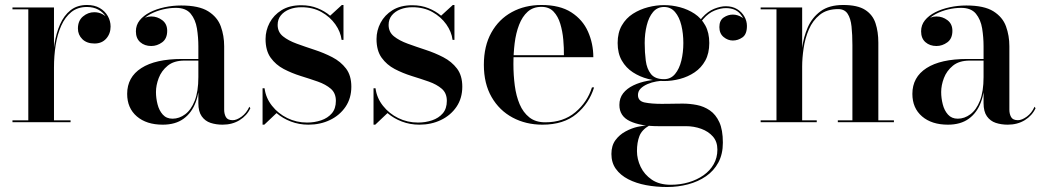

<svg xmlns="http://www.w3.org/2000/svg" viewBox="-20 -490 4174 770"><path d="M191.5 -219.5Q191.5 -267 198.2 -311.8Q205 -356.5 220.8 -392.2Q236.5 -428 263 -449Q289.5 -470 329 -470Q359 -470 380 -457.8Q401 -445.5 412.2 -425.8Q423.5 -406 423.5 -383.5Q423.5 -355 406 -335.2Q388.5 -315.5 359 -315.5Q328 -315.5 310.2 -333Q292.5 -350.5 292.5 -375.5Q292.5 -407 312.8 -424Q333 -441 358 -441Q376.5 -441 391.2 -433Q406 -425 414.5 -412Q423 -399 423 -383.5H415.5Q415.5 -404.5 404.8 -422.5Q394 -440.5 374.5 -451.2Q355 -462 328.5 -462Q291.5 -462 266.2 -441.8Q241 -421.5 225.5 -386.8Q210 -352 203.2 -308.8Q196.5 -265.5 196.5 -219.5ZM196.5 -460V-7.5H263V0H30V-7.5H93.5V-452.5H30V-460Z M872.5 10Q846.5 10 824.5 2.8Q802.5 -4.5 789 -23.5Q775.5 -42.5 775.5 -76.5V-304.5Q775.5 -340.5 769.8 -376Q764 -411.5 744.8 -435Q725.5 -458.5 685.5 -458.5Q660 -458.5 633.5 -452.2Q607 -446 584.5 -434.2Q562 -422.5 548 -405Q534 -387.5 534 -364.5H526Q526 -391.5 544.5 -407.8Q563 -424 586.5 -424Q611 -424 630.8 -409Q650.5 -394 650.5 -366.5Q650.5 -335 630.2 -320.2Q610 -305.5 586.5 -305.5Q560 -305.5 542.5 -320.8Q525 -336 525 -364.5Q525 -389.5 540.2 -408.5Q555.5 -427.5 581.5 -440.8Q607.5 -454 640 -461Q672.5 -468 706.5 -468Q777.5 -468 814.8 -444.8Q852 -421.5 865.5 -384.2Q879 -347 879 -304.5V-50Q879 -33 886 -20.5Q893 -8 913.5 -8Q929 -8 948.8 -22.2Q968.5 -36.5 980 -62L984 -56Q970.5 -26.5 941 -8.2Q911.5 10 872.5 10ZM632.5 10Q567.5 10 528.8 -23.2Q490 -56.5 490 -113.5Q490 -180.5 546.8 -217Q603.5 -253.5 710 -253.5H822V-247H719.5Q677.5 -247 652.5 -226.5Q627.5 -206 616.5 -177Q605.5 -148 605.5 -121Q605.5 -96.5 611.8 -71.8Q618 -47 632.8 -30.5Q647.5 -14 672 -14Q699 -14 722.8 -31.8Q746.5 -49.5 761 -86.2Q775.5 -123 775.5 -181H781Q781 -123.5 765 -80.5Q749 -37.5 716.2 -13.8Q683.5 10 632.5 10Z M1033 10V-136H1041Q1046 -97 1070.8 -65.8Q1095.5 -34.5 1132.2 -16.5Q1169 1.5 1211.5 1.5Q1241.5 1.5 1268 -7.5Q1294.5 -16.5 1310.8 -35.5Q1327 -54.5 1327 -85.5Q1327 -116.5 1306.8 -134Q1286.5 -151.5 1254.5 -162.8Q1222.5 -174 1186.2 -185.2Q1150 -196.5 1118 -213.2Q1086 -230 1065.5 -258.5Q1045 -287 1045 -333.5Q1045 -367.5 1061.2 -398.5Q1077.5 -429.5 1109.2 -449.2Q1141 -469 1188.5 -469Q1224 -469 1253.2 -457.2Q1282.5 -445.5 1304 -427L1351 -470H1357.5V-330H1350Q1346 -362.5 1324.8 -392.5Q1303.5 -422.5 1269 -441.8Q1234.5 -461 1189 -461Q1162 -461 1140.5 -452.5Q1119 -444 1106.2 -428.2Q1093.5 -412.5 1093.5 -390Q1093.5 -361.5 1115 -344.2Q1136.5 -327 1170.2 -314.8Q1204 -302.5 1241.5 -290.2Q1279 -278 1312.8 -260.5Q1346.5 -243 1367.8 -215Q1389 -187 1389 -142.5Q1389 -96 1365.8 -61.8Q1342.5 -27.5 1303.5 -8.8Q1264.5 10 1217 10Q1179.5 10 1146.8 -2.5Q1114 -15 1089 -36.5L1040 10Z M1478 10V-136H1486Q1491 -97 1515.8 -65.8Q1540.5 -34.5 1577.2 -16.5Q1614 1.5 1656.5 1.5Q1686.5 1.5 1713 -7.5Q1739.5 -16.5 1755.8 -35.5Q1772 -54.5 1772 -85.5Q1772 -116.5 1751.8 -134Q1731.5 -151.5 1699.5 -162.8Q1667.5 -174 1631.2 -185.2Q1595 -196.5 1563 -213.2Q1531 -230 1510.5 -258.5Q1490 -287 1490 -333.5Q1490 -367.5 1506.2 -398.5Q1522.5 -429.5 1554.2 -449.2Q1586 -469 1633.5 -469Q1669 -469 1698.2 -457.2Q1727.5 -445.5 1749 -427L1796 -470H1802.5V-330H1795Q1791 -362.5 1769.8 -392.5Q1748.5 -422.5 1714 -441.8Q1679.5 -461 1634 -461Q1607 -461 1585.5 -452.5Q1564 -444 1551.2 -428.2Q1538.5 -412.5 1538.5 -390Q1538.5 -361.5 1560 -344.2Q1581.5 -327 1615.2 -314.8Q1649 -302.5 1686.5 -290.2Q1724 -278 1757.8 -260.5Q1791.5 -243 1812.8 -215Q1834 -187 1834 -142.5Q1834 -96 1810.8 -61.8Q1787.5 -27.5 1748.5 -8.8Q1709.5 10 1662 10Q1624.5 10 1591.8 -2.5Q1559 -15 1534 -36.5L1485 10Z M2155.5 10Q2089 10 2035.8 -18.5Q1982.5 -47 1951.5 -100.8Q1920.5 -154.5 1920.5 -230Q1920.5 -305.5 1950.5 -359.2Q1980.5 -413 2032.8 -441.5Q2085 -470 2151.5 -470Q2225.5 -470 2271.2 -440.5Q2317 -411 2338.2 -363Q2359.5 -315 2359.5 -260.5H1987.5V-268.5H2241.5Q2242 -297.5 2239 -331Q2236 -364.5 2227 -394.5Q2218 -424.5 2200 -443.5Q2182 -462.5 2151.5 -462.5Q2118 -462.5 2096.2 -443Q2074.5 -423.5 2061.8 -390.5Q2049 -357.5 2044 -316.8Q2039 -276 2039 -233Q2039 -188.5 2044.5 -146.8Q2050 -105 2064 -72Q2078 -39 2103 -19.2Q2128 0.5 2166.5 0.5Q2239.5 0.5 2287.5 -40Q2335.5 -80.5 2354 -139.5H2362.5Q2343 -76 2291.8 -33Q2240.5 10 2155.5 10Z M2655.5 260Q2611 260 2571 252.5Q2531 245 2499.5 228.8Q2468 212.5 2450 187.5Q2432 162.5 2432 127.5Q2432 94 2448.2 72Q2464.5 50 2488.8 37Q2513 24 2537.5 18.5Q2562 13 2579 13H2584.5Q2554 30.5 2544.2 56Q2534.5 81.5 2534.5 116Q2534.5 148 2549.2 179Q2564 210 2594 230.5Q2624 251 2670.5 251Q2708.5 251 2742 241Q2775.5 231 2801.5 212.8Q2827.5 194.5 2842.2 168.5Q2857 142.5 2857 110Q2857 78 2839 57.5Q2821 37 2792 26.5Q2763 16 2730.5 16Q2720 16 2697.5 16Q2675 16 2652.5 16Q2630 16 2619 16Q2549 16 2506.5 -4Q2464 -24 2464 -69Q2464 -96.5 2479 -115.8Q2494 -135 2519.8 -147.5Q2545.5 -160 2578 -166Q2610.5 -172 2646 -172V-166.5Q2630.5 -166.5 2612 -163.2Q2593.5 -160 2576.8 -152.8Q2560 -145.5 2549.2 -134.8Q2538.5 -124 2538.5 -109Q2538.5 -84.5 2565.5 -79Q2592.5 -73.5 2633.5 -73.5Q2651 -73.5 2664.8 -73.8Q2678.5 -74 2691.2 -74.2Q2704 -74.5 2718 -74.5Q2746 -74.5 2774.5 -69Q2803 -63.5 2826.8 -47.2Q2850.5 -31 2864.8 0Q2879 31 2879 82Q2879 128 2861 161.5Q2843 195 2811.5 216.8Q2780 238.5 2739.8 249.2Q2699.5 260 2655.5 260ZM2643 -165Q2611.5 -165 2578.8 -173.5Q2546 -182 2518.2 -200Q2490.5 -218 2473.8 -247Q2457 -276 2457 -317.5Q2457 -359 2473.8 -388Q2490.5 -417 2518.2 -434.8Q2546 -452.5 2578.8 -461Q2611.5 -469.5 2643 -469.5Q2675 -469.5 2707 -461Q2739 -452.5 2765.8 -434.8Q2792.5 -417 2808.5 -388Q2824.5 -359 2824.5 -317.5Q2824.5 -276 2808.5 -247Q2792.5 -218 2765.8 -200Q2739 -182 2707 -173.5Q2675 -165 2643 -165ZM2643 -172.5Q2670 -172.5 2687.2 -193.2Q2704.5 -214 2712.5 -247Q2720.5 -280 2720.5 -317.5Q2720.5 -355.5 2712.5 -388.5Q2704.5 -421.5 2687.2 -441.8Q2670 -462 2643 -462Q2616 -462 2599 -441.8Q2582 -421.5 2573.8 -388.5Q2565.5 -355.5 2565.5 -317.5Q2565.5 -280 2569.8 -247Q2574 -214 2590.5 -193.2Q2607 -172.5 2643 -172.5ZM2919 -327.5Q2899 -327.5 2882 -341.5Q2865 -355.5 2865 -381.5Q2865 -408 2882.2 -419.8Q2899.5 -431.5 2919 -431.5Q2938.5 -431.5 2956.5 -419.8Q2974.5 -408 2974.5 -386H2968Q2968 -412 2948.2 -434.8Q2928.5 -457.5 2891 -457.5Q2870.5 -457.5 2846 -447.8Q2821.5 -438 2800.5 -413.8Q2779.5 -389.5 2769.5 -346L2764 -349Q2774 -394.5 2796.2 -419.5Q2818.5 -444.5 2844.2 -454.8Q2870 -465 2890.5 -465Q2917 -465 2936 -453.5Q2955 -442 2965.2 -423.8Q2975.5 -405.5 2975.5 -386Q2975.5 -352.5 2957.5 -340Q2939.5 -327.5 2919 -327.5Z M3197 -460V-7.5H3255.5V0H3030.5V-7.5H3094V-452.5H3030.5V-460ZM3502.5 -319V-7.5H3565V0H3340V-7.5H3398.5V-309Q3398.5 -351 3395 -383.8Q3391.5 -416.5 3379.2 -435Q3367 -453.5 3341.5 -453.5Q3296 -453.5 3267.5 -430.5Q3239 -407.5 3223.8 -371.8Q3208.5 -336 3202.8 -296.2Q3197 -256.5 3197 -223.5L3191.5 -220Q3191.5 -255 3197 -298Q3202.5 -341 3219.5 -380.2Q3236.5 -419.5 3270.8 -444.8Q3305 -470 3361.5 -470Q3419 -470 3449.5 -450.5Q3480 -431 3491.2 -396.8Q3502.5 -362.5 3502.5 -319Z M4021.5 10Q3995.5 10 3973.5 2.8Q3951.5 -4.5 3938 -23.5Q3924.5 -42.5 3924.5 -76.5V-304.5Q3924.5 -340.5 3918.8 -376Q3913 -411.5 3893.8 -435Q3874.5 -458.5 3834.5 -458.5Q3809 -458.5 3782.5 -452.2Q3756 -446 3733.5 -434.2Q3711 -422.5 3697 -405Q3683 -387.5 3683 -364.5H3675Q3675 -391.5 3693.5 -407.8Q3712 -424 3735.5 -424Q3760 -424 3779.8 -409Q3799.5 -394 3799.5 -366.5Q3799.5 -335 3779.2 -320.2Q3759 -305.5 3735.5 -305.5Q3709 -305.5 3691.5 -320.8Q3674 -336 3674 -364.5Q3674 -389.5 3689.2 -408.5Q3704.5 -427.5 3730.5 -440.8Q3756.5 -454 3789 -461Q3821.5 -468 3855.5 -468Q3926.5 -468 3963.8 -444.8Q4001 -421.5 4014.5 -384.2Q4028 -347 4028 -304.5V-50Q4028 -33 4035 -20.5Q4042 -8 4062.5 -8Q4078 -8 4097.8 -22.2Q4117.5 -36.5 4129 -62L4133 -56Q4119.5 -26.5 4090 -8.2Q4060.5 10 4021.5 10ZM3781.5 10Q3716.5 10 3677.8 -23.2Q3639 -56.5 3639 -113.5Q3639 -180.5 3695.8 -217Q3752.5 -253.5 3859 -253.5H3971V-247H3868.5Q3826.5 -247 3801.5 -226.5Q3776.5 -206 3765.5 -177Q3754.5 -148 3754.5 -121Q3754.5 -96.5 3760.8 -71.8Q3767 -47 3781.8 -30.5Q3796.5 -14 3821 -14Q3848 -14 3871.8 -31.8Q3895.5 -49.5 3910 -86.2Q3924.5 -123 3924.5 -181H3930Q3930 -123.5 3914 -80.5Q3898 -37.5 3865.2 -13.8Q3832.5 10 3781.5 10Z"/></svg>

Font: BodoniModa_28ptMedium
Style: Regular
Weight: 500
Designer: Owen Earl
Foundry: indestructible type
Version: Version 2.004